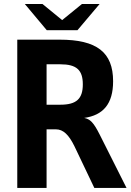

<svg xmlns="http://www.w3.org/2000/svg" viewBox="-20 -924 642 944"><path d="M210 -775.4H360.8L469.7 -904.3H382.8L285.6 -825.2L189 -904.3H102.1ZM64.9 0H209V-288.1H254.9C291 -288.1 318.4 -261.2 345.7 -205.6L356 -184.1L443.8 0H602.1L470.2 -262.2C439.5 -323.2 422.9 -338.4 394 -344.2C487.3 -357.4 536.1 -413.1 536.1 -524.4C536.1 -667 456.1 -729 272.9 -729H64.9ZM209 -409.2V-607.9H276.9C356.4 -607.9 387.2 -579.6 387.2 -509.3C387.2 -438 355.5 -409.2 276.9 -409.2Z"/></svg>

Font: Hack
Style: Bold
Weight: 700
Monospace: yes
Designer: Christopher Simpkins
Foundry: Christopher Simpkins
Version: Version 2.010